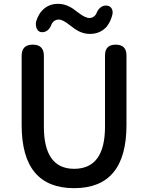

<svg xmlns="http://www.w3.org/2000/svg" viewBox="-20 -969 773 1002"><path d="M367 13Q93 13 93 -316V-678Q93 -736 151 -736Q209 -736 209 -678V-308Q209 -88 367 -88Q528 -88 528 -308V-522V-680Q528 -736 584 -736Q640 -736 640 -680V-316Q640 13 367 13ZM449 -792Q418 -792 389 -807Q373 -815 345 -837Q308 -867 287 -867Q263 -867 250 -845Q244 -826 231 -813Q216 -800 198 -801Q180 -802 172 -819Q165 -835 168 -855Q181 -900 211 -924.5Q241 -949 283 -949Q314 -949 343 -934Q360 -926 387 -904Q425 -875 446 -875Q469 -875 482 -896Q488 -915 502 -928Q517 -941 535 -940Q553 -939 561.5 -926.5Q570 -914 567 -895Q558 -856 536 -829Q502 -792 449 -792Z"/></svg>

Font: GenSenRounded JP M
Style: Regular
Weight: 500
Version: Version 1.501;PS 1;hotconv 16.6.51;makeotf.lib2.5.65220